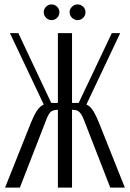

<svg xmlns="http://www.w3.org/2000/svg" viewBox="-20 -850 589 869"><path d="M479 -1 360 -307Q354 -323 348 -332Q342 -341 336 -345.5Q330 -350 323 -351.5Q316 -353 308 -353H306V-1H242V-353H241Q224 -353 212.5 -346Q201 -339 189 -307L70 -1H3L119 -292Q133 -327 146.5 -348Q160 -369 178 -377L25 -700H63L212 -384H216H242V-700H306V-384H333H336L486 -700H524L371 -377Q389 -369 402 -348Q415 -327 429 -292L545 -1ZM178 -795Q178 -809 188.5 -819.5Q199 -830 213 -830Q228 -830 238.5 -819.5Q249 -809 249 -795Q249 -780 238.5 -769.5Q228 -759 213 -759Q199 -759 188.5 -769.5Q178 -780 178 -795ZM295 -795Q295 -809 306 -819.5Q317 -830 331 -830Q346 -830 356.5 -819.5Q367 -809 367 -795Q367 -780 356.5 -769.5Q346 -759 331 -759Q317 -759 306 -769.5Q295 -780 295 -795Z"/></svg>

Font: Moniqa Paragraph
Style: Regular
Weight: 400
Designer: Rajesh Rajput
Foundry: Rajesh Rajput
Version: Version 1.000